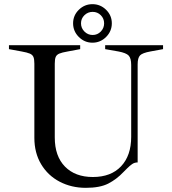

<svg xmlns="http://www.w3.org/2000/svg" viewBox="-20 -890 828 922"><path d="M145 -228V-584Q145 -606 140.5 -616.5Q136 -627 123.5 -632.5Q111 -638 83 -643L23 -654V-673H365V-654L306 -643Q277 -638 264.5 -632.5Q252 -627 247.5 -616.5Q243 -606 243 -584V-230Q243 -140 292 -90Q341 -40 426 -40Q513 -40 561.5 -91.5Q610 -143 610 -233V-578Q610 -610 598 -623Q586 -636 548 -643L485 -654V-673H763V-654L703 -643Q664 -636 652.5 -624Q641 -612 641 -581V-110Q626 -110 614.5 -102Q603 -94 591 -82Q579 -70 573 -64Q540 -29 500 -8.5Q460 12 392 12Q323 12 266.5 -17.5Q210 -47 177.5 -101.5Q145 -156 145 -228ZM424 -870Q462 -870 489.5 -843Q517 -816 517 -778Q517 -740 489.5 -712.5Q462 -685 424 -685Q386 -685 358.5 -712.5Q331 -740 331 -778Q331 -816 358.5 -843Q386 -870 424 -870ZM425 -722Q448 -722 464 -738.5Q480 -755 480 -778Q480 -801 464 -817Q448 -833 425 -833Q402 -833 385.5 -817Q369 -801 369 -778Q369 -755 385.5 -738.5Q402 -722 425 -722Z"/></svg>

Font: Ibarra Real Nova
Style: Regular
Weight: 400
Designer: Jose Maria Ribagorda & Octavio Pardo
Foundry: Jose Maria Ribagorda
Version: Version 1.014